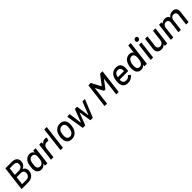

<svg xmlns="http://www.w3.org/2000/svg" viewBox="662 -2924 5140 5140"><g transform="rotate(-45 3231.5 -354.0)"><path d="M466 -359Q550 -320 550 -222Q550 -214 548 -192Q537 -100 472 -50Q407 0 311 0H70Q61 0 61 -10L145 -690Q147 -700 156 -700H390Q481 -700 531 -660.5Q581 -621 581 -545Q581 -536 579 -514Q566 -406 467 -365Q462 -362 466 -359ZM229 -613 203 -402Q202 -401 203 -399.5Q204 -398 206 -398H352Q413 -398 450.5 -432Q488 -466 488 -522Q488 -566 459.5 -591.5Q431 -617 379 -617H233Q229 -617 229 -613ZM457 -220Q457 -266 428 -292Q399 -318 348 -318H196Q192 -318 192 -314L164 -88Q164 -86 165 -85Q166 -84 167 -84H322Q382 -84 419.5 -121Q457 -158 457 -220Z M1017 -509H1091Q1101 -509 1099 -499L1039 -10Q1039 -6 1036 -3Q1033 0 1028 0H955Q946 0 946 -10L953 -66Q954 -69 952 -69.5Q950 -70 949 -67Q897 8 809 8Q745 8 702 -31Q659 -70 650 -135Q648 -157 648 -168Q648 -196 655 -254Q660 -297 666.5 -327Q673 -357 684 -383Q707 -442 759 -479.5Q811 -517 878 -517Q966 -517 995 -446Q996 -443 997.5 -443.5Q999 -444 1000 -447L1006 -499Q1008 -509 1017 -509ZM976 -253Q982 -295 982 -324Q982 -334 980 -352Q975 -388 951.5 -411Q928 -434 889 -434Q848 -434 816.5 -411Q785 -388 773 -351Q766 -336 762 -318Q758 -300 752 -255Q746 -203 746 -186Q746 -172 749 -158Q752 -121 778 -98Q804 -75 845 -75Q885 -75 913.5 -98.5Q942 -122 956 -158Q963 -174 967 -192.5Q971 -211 976 -253Z M1508 -501Q1515 -498 1511 -489L1486 -414Q1483 -405 1474 -408Q1458 -415 1436 -415L1422 -414Q1377 -412 1343.5 -381.5Q1310 -351 1304 -302L1268 -10Q1266 0 1257 0H1183Q1173 0 1175 -10L1235 -499Q1237 -509 1246 -509H1319Q1324 -509 1326.5 -506Q1329 -503 1328 -499L1321 -446Q1321 -443 1322.5 -442.5Q1324 -442 1325 -444Q1377 -514 1453 -514Q1484 -514 1508 -501Z M1535 -10 1618 -690Q1620 -700 1629 -700H1703Q1713 -700 1711 -690L1628 -10Q1626 0 1617 0H1543Q1533 0 1535 -10Z M1780 -134Q1774 -163 1774 -201Q1774 -229 1777 -256Q1787 -329 1809 -376Q1838 -442 1896 -479.5Q1954 -517 2028 -517Q2098 -517 2145 -479.5Q2192 -442 2206 -377Q2212 -349 2212 -313Q2212 -286 2209 -257Q2201 -187 2177 -134Q2147 -67 2090 -29.5Q2033 8 1962 8Q1890 8 1841.5 -29.5Q1793 -67 1780 -134ZM2093 -161Q2109 -204 2115 -255Q2119 -299 2119 -317Q2119 -330 2117 -348Q2109 -389 2082.5 -411.5Q2056 -434 2015 -434Q1975 -434 1943 -411.5Q1911 -389 1893 -348Q1879 -314 1871 -255Q1868 -228 1868 -203Q1868 -179 1871 -161Q1877 -121 1904 -98Q1931 -75 1972 -75Q2012 -75 2044 -97.5Q2076 -120 2093 -161Z M2376 -8 2297 -498V-500Q2297 -509 2307 -509H2383Q2387 -509 2389.5 -506.5Q2392 -504 2392 -500L2440 -137Q2440 -135 2442 -135Q2444 -135 2445 -137L2583 -500Q2587 -509 2595 -509H2662Q2670 -509 2672 -500L2723 -138Q2724 -136 2725.5 -136Q2727 -136 2728 -138L2868 -500Q2872 -509 2880 -509L2955 -508Q2967 -508 2962 -497L2762 -8Q2757 0 2750 0H2674Q2667 0 2665 -8L2611 -346Q2610 -348 2608.5 -348Q2607 -348 2606 -346L2475 -9Q2471 0 2463 0H2386Q2379 0 2376 -8Z M3740 -700H3814Q3824 -700 3822 -690L3739 -10Q3737 0 3728 0H3654Q3644 0 3646 -10L3709 -522Q3709 -525 3707 -526Q3705 -527 3704 -524L3539 -306Q3533 -300 3526 -300H3489Q3483 -300 3478 -306L3365 -522Q3364 -525 3362.5 -524Q3361 -523 3360 -520L3297 -10Q3297 -6 3294 -3Q3291 0 3287 0H3213Q3204 0 3204 -10L3288 -690Q3290 -700 3299 -700H3373Q3381 -700 3383 -694L3521 -432Q3522 -431 3524 -431Q3526 -431 3527 -432L3728 -694Q3733 -700 3740 -700Z M4316 -226Q4315 -216 4305 -216H3995Q3991 -216 3991 -212Q3989 -188 3989 -180Q3989 -170 3991 -160Q3996 -120 4025.5 -97.5Q4055 -75 4105 -75Q4176 -75 4223 -136Q4229 -146 4236 -139L4287 -101Q4293 -95 4288 -88Q4255 -42 4202 -16.5Q4149 9 4086 9Q4015 9 3971 -22.5Q3927 -54 3909 -114Q3899 -148 3899 -194Q3899 -213 3903 -257Q3908 -295 3913.5 -321Q3919 -347 3928 -368Q3954 -437 4011 -477Q4068 -517 4143 -517Q4239 -517 4281.5 -468Q4324 -419 4324 -325Q4324 -290 4316 -226ZM4017 -355Q4008 -333 4002 -299Q4001 -295 4005 -295H4227Q4231 -295 4231 -299Q4233 -323 4233 -331Q4233 -377 4206.5 -405.5Q4180 -434 4133 -434Q4091 -434 4061.5 -412.5Q4032 -391 4017 -355Z M4808 -700H4881Q4886 -700 4888.5 -697Q4891 -694 4890 -690L4806 -10Q4806 -6 4803 -3Q4800 0 4795 0H4722Q4713 0 4713 -10L4717 -43Q4718 -45 4716.5 -46Q4715 -47 4713 -45Q4689 -19 4658 -5.5Q4627 8 4593 8Q4523 8 4481 -27.5Q4439 -63 4426 -128Q4419 -157 4419 -196Q4419 -228 4423 -256Q4432 -327 4454 -377Q4482 -443 4533.5 -480Q4585 -517 4657 -517Q4691 -517 4718.5 -503.5Q4746 -490 4764 -465Q4766 -463 4767.5 -464Q4769 -465 4769 -467L4797 -690Q4797 -694 4800 -697Q4803 -700 4808 -700ZM4741 -255Q4745 -283 4745 -312Q4745 -355 4733 -383Q4710 -434 4657 -434Q4600 -434 4564 -386Q4527 -336 4517 -254Q4514 -227 4514 -205Q4514 -160 4526 -130Q4536 -103 4558 -89Q4580 -75 4612 -75Q4667 -75 4704 -129Q4732 -172 4741 -255Z M5015 -643Q5015 -675 5035.5 -696Q5056 -717 5086 -717Q5111 -717 5126 -702.5Q5141 -688 5141 -663Q5141 -632 5120 -610.5Q5099 -589 5070 -589Q5045 -589 5030 -604Q5015 -619 5015 -643ZM4951 -11 5011 -499Q5011 -503 5014 -506Q5017 -509 5021 -509H5095Q5104 -509 5104 -499L5044 -11Q5042 -1 5033 -1H4959Q4949 -1 4951 -11Z M5555 -509H5627Q5632 -509 5634.5 -506Q5637 -503 5636 -499L5576 -10Q5574 0 5565 0H5492Q5482 0 5484 -10L5488 -47Q5489 -49 5487.5 -49.5Q5486 -50 5484 -48Q5438 7 5357 7Q5290 7 5245 -30Q5200 -67 5200 -134Q5200 -150 5201 -158L5243 -499Q5245 -509 5254 -509H5327Q5331 -509 5333.5 -506Q5336 -503 5335 -499L5297 -188Q5296 -181 5296 -168Q5296 -125 5319 -100.5Q5342 -76 5385 -76Q5434 -76 5466.5 -106.5Q5499 -137 5505 -188L5544 -499Q5544 -503 5547 -506Q5550 -509 5555 -509Z M6427 -375Q6427 -366 6425 -344L6384 -10Q6382 0 6373 0H6300Q6290 0 6292 -10L6330 -324Q6331 -331 6331 -345Q6331 -386 6308.5 -409.5Q6286 -433 6246 -433Q6201 -433 6169.5 -404Q6138 -375 6132 -326L6093 -10Q6091 0 6082 0H6009Q5999 0 6001 -10L6039 -324Q6040 -331 6040 -345Q6040 -386 6017.5 -409.5Q5995 -433 5955 -433Q5910 -433 5880 -404Q5850 -375 5844 -326L5805 -10Q5803 0 5794 0H5720Q5710 0 5712 -10L5772 -499Q5774 -509 5783 -509H5856Q5861 -509 5863.5 -506Q5866 -503 5865 -499L5861 -465Q5860 -463 5861.5 -462Q5863 -461 5865 -463Q5915 -516 5996 -516Q6045 -516 6078 -496.5Q6111 -477 6125 -439Q6128 -435 6131 -439Q6158 -478 6199 -497Q6240 -516 6287 -516Q6353 -516 6390 -479Q6427 -442 6427 -375Z"/></g></svg>

Font: Barlow Medium
Style: Italic
Weight: 500
Italic angle: -7°
Designer: Jeremy Tribby
Foundry: Tribby Type
Version: Version 1.408